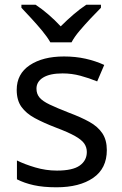

<svg xmlns="http://www.w3.org/2000/svg" viewBox="-20 -786 519 816"><path d="M434 -148Q434 -70 376 -30Q318 10 220 10Q164 10 123.5 1Q83 -8 52 -24V-104Q84 -88 129.5 -74.5Q175 -61 222 -61Q289 -61 319 -82.5Q349 -104 349 -140Q349 -160 338 -176Q327 -192 298.5 -208Q270 -224 217 -244Q165 -264 128 -284Q91 -304 71 -332Q51 -360 51 -404Q51 -472 106.5 -509Q162 -546 252 -546Q301 -546 343.5 -536.5Q386 -527 423 -510L393 -440Q359 -454 322 -464Q285 -474 246 -474Q192 -474 163.5 -456.5Q135 -439 135 -409Q135 -387 148 -371.5Q161 -356 191.5 -341.5Q222 -327 273 -307Q324 -288 360 -268Q396 -248 415 -219.5Q434 -191 434 -148ZM194 -606Q181 -629 159 -655.5Q137 -682 113 -708Q89 -734 71 -753V-766H131Q157 -749 185 -725Q213 -701 238 -674Q265 -701 293 -725Q321 -749 347 -766H409V-753Q390 -734 365.5 -708Q341 -682 318.5 -655.5Q296 -629 284 -606Z"/></svg>

Font: Noto Sans Tai Viet
Style: Regular
Weight: 400
Designer: Monotype Design Team
Foundry: Monotype Imaging Inc.
Version: Version 2.003; ttfautohint (v1.8.4.7-5d5b)